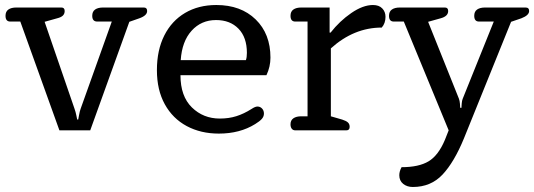

<svg xmlns="http://www.w3.org/2000/svg" viewBox="-20 -520 2132 766"><path d="M61 -434H21Q2 -434 2 -457Q2 -474 13.5 -482Q25 -490 45 -490H225Q238 -490 238 -476Q238 -465 231 -458Q224 -451 208 -447L158 -433L277 -87Q282 -73 284.5 -60Q287 -47 288 -43H292Q293 -47 295.5 -61.5Q298 -76 302 -87L426 -434H368Q348 -434 348 -457Q348 -474 359.5 -482Q371 -490 391 -490H554Q567 -490 567 -476Q567 -458 536 -447L496 -433L340 0H217Z M606 -240Q606 -320 635.5 -378.5Q665 -437 718.5 -468.5Q772 -500 843 -500Q941 -500 1000 -442.5Q1059 -385 1059 -290Q1059 -254 1043 -220H700Q700 -136 745.5 -91.5Q791 -47 857 -47Q893 -47 923 -56.5Q953 -66 983 -85Q998 -95 1007 -95Q1018 -95 1025.5 -87Q1033 -79 1033 -67Q1033 -55 1024.5 -45.5Q1016 -36 998 -25Q937 13 853 13Q781 13 725 -17Q669 -47 637.5 -104Q606 -161 606 -240ZM961 -280Q965 -291 965 -309Q965 -371 931.5 -405.5Q898 -440 842 -440Q783 -440 744.5 -397.5Q706 -355 701 -280Z M1139 -24Q1139 -40 1150.5 -48Q1162 -56 1182 -56H1207V-434H1158Q1139 -434 1139 -457Q1139 -474 1150.5 -482Q1162 -490 1182 -490H1295V-390H1299Q1335 -436 1381.5 -468Q1428 -500 1468 -500Q1492 -500 1505 -486.5Q1518 -473 1518 -453Q1518 -427 1503 -410Q1392 -410 1300 -327V-56L1345 -43Q1361 -38 1368 -31.5Q1375 -25 1375 -14Q1375 0 1362 0H1158Q1149 0 1144 -6.5Q1139 -13 1139 -24Z M1573 179Q1573 164 1582 147Q1651 147 1690 123.5Q1729 100 1755 38L1770 0L1591 -434H1551Q1532 -434 1532 -457Q1532 -474 1543.5 -482Q1555 -490 1575 -490H1755Q1768 -490 1768 -476Q1768 -455 1738 -447L1688 -433L1811 -126Q1814 -118 1815 -106Q1816 -94 1816 -90H1821Q1821 -94 1822 -106.5Q1823 -119 1826 -126L1950 -434H1891Q1872 -434 1872 -457Q1872 -474 1883.5 -482Q1895 -490 1915 -490H2077Q2091 -490 2091 -476Q2091 -459 2060 -447L2019 -433L1831 32Q1792 127 1745.5 176.5Q1699 226 1627 226Q1604 226 1588.5 213.5Q1573 201 1573 179Z"/></svg>

Font: Maitree Medium
Style: Regular
Weight: 500
Designer: CadsonDemak Team
Foundry: CadsonDemak
Version: Version 1.000